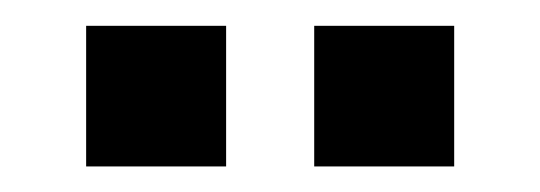

<svg xmlns="http://www.w3.org/2000/svg" viewBox="-20 -889 416 148"><path d="M46.4 -760.7V-869.1H154.3V-760.7ZM222.2 -760.7V-869.1H330.1V-760.7Z"/></svg>

Font: Alte DIN 1451 Mittelschrift
Style: Regular
Weight: 400
Designer: Peter Wiegel
Foundry: Peter Wiegel
Version: Version 1.002 September 20, 2019